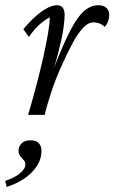

<svg xmlns="http://www.w3.org/2000/svg" viewBox="-64 -445 443 744"><path d="M298.8 -358.4Q277.3 -358.4 256.8 -335.9Q236.3 -313.5 217.3 -277.8Q198.2 -242.2 179.7 -201.2Q153.3 -144.5 134.8 -88.4Q116.2 -32.2 109.4 0H44.9Q61.5 -55.7 76.7 -113.3Q91.8 -170.9 103.5 -222.7Q115.2 -274.4 122.1 -315.4Q128.9 -356.4 128.9 -377.9Q106.4 -366.2 86.9 -348.1Q67.4 -330.1 47.9 -301.8L26.4 -332Q50.8 -361.3 74.7 -382.3Q98.6 -403.3 119.6 -414.1Q140.6 -424.8 157.2 -424.8Q171.9 -424.8 179.2 -415Q186.5 -405.3 186.5 -386.7Q186.5 -370.1 182.1 -336.9Q177.7 -303.7 162.6 -244.1Q147.5 -184.6 115.2 -88.9H110.4Q145.5 -186.5 173.3 -251.5Q201.2 -316.4 224.1 -354.5Q247.1 -392.6 269.5 -408.7Q292 -424.8 317.4 -424.8Q336.9 -424.8 348.1 -414.6Q359.4 -404.3 359.4 -386.7Q359.4 -376 355.5 -364.3Q351.6 -352.5 341.8 -340.8Q332 -350.6 320.3 -354.5Q308.6 -358.4 298.8 -358.4ZM-38.1 279.3 -43.9 255.9Q-9.8 245.1 12.2 227.5Q34.2 210 34.2 192.4Q34.2 183.6 29.8 177.7Q25.4 171.9 20.5 167Q15.6 162.1 11.7 155.8Q7.8 149.4 7.8 139.6Q7.8 123 19.5 110.8Q31.2 98.6 53.7 98.6Q76.2 98.6 86.4 109.9Q96.7 121.1 96.7 139.6Q96.7 171.9 77.6 200.2Q58.6 228.5 27.8 248.5Q-2.9 268.6 -38.1 279.3Z"/></svg>

Font: Crimson Pro Light
Style: Italic
Weight: 300
Italic angle: -12°
Designer: Jacques Le Bailly
Foundry: Baron von Fonthausen
Version: Version 1.003